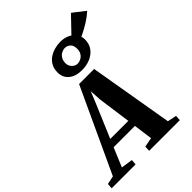

<svg xmlns="http://www.w3.org/2000/svg" viewBox="-402 -1327 1478 1478"><g transform="rotate(-45 336.5 -588.5)"><path d="M-80.5 0 -77.5 -44 -9 -58.5 309.5 -745H473.5L590.5 -59L664 -44L661 0H327.5L329.5 -44L406.5 -58.5L385.5 -213H153.5L88.5 -58L183 -44L179.5 0ZM180.5 -276.5H377L339.5 -547.5L334 -642.5L300 -559ZM402.5 -804Q335 -804 295 -836.5Q255 -869 255 -924.5Q255 -965.5 271.2 -994.5Q287.5 -1023.5 314.2 -1041.8Q341 -1060 373 -1068.8Q405 -1077.5 437.5 -1077.5Q479 -1077.5 512.2 -1062Q545.5 -1046.5 565 -1019.2Q584.5 -992 584.5 -956Q584.5 -906.5 559 -872.5Q533.5 -838.5 492 -821.2Q450.5 -804 402.5 -804ZM411 -863.5Q431 -863.5 449.5 -873Q468 -882.5 479.8 -901.2Q491.5 -920 491.5 -947Q491.5 -986 471.5 -1002.5Q451.5 -1019 428 -1019Q409.5 -1019 391.2 -1009.5Q373 -1000 360.8 -980.2Q348.5 -960.5 348.5 -931Q348.5 -903.5 368.2 -883.5Q388 -863.5 411 -863.5ZM545.5 -972.5 494.5 -1012 653 -1177 752.5 -1099.5Q719 -1069 682 -1045.8Q645 -1022.5 609.8 -1004.8Q574.5 -987 545.5 -972.5Z"/></g></svg>

Font: Merriweather 48pt Black
Style: Italic
Weight: 900
Italic angle: -7.8°
Version: Version 2.101